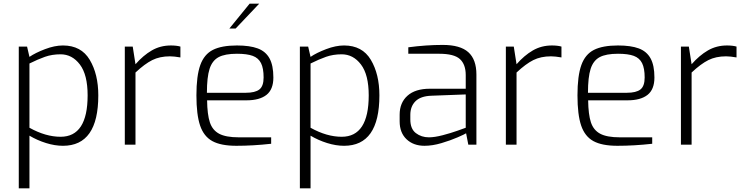

<svg xmlns="http://www.w3.org/2000/svg" viewBox="-20 -786 4046 1043"><path d="M82 -533H127L140 -477Q172 -499 224.5 -519Q277 -539 322 -539Q421 -539 467.5 -461Q514 -383 514 -268Q514 6 322 6Q278 6 230 -9Q182 -24 140 -49V237H82ZM456 -268Q456 -380 414 -435.5Q372 -491 309 -491Q263 -491 224.5 -477.5Q186 -464 140 -441V-92Q228 -43 309 -43Q456 -43 456 -268Z M658 -533H701L716 -437Q758 -485 804.5 -512Q851 -539 908 -539Q939 -539 960 -533V-474Q926 -480 903 -480Q848 -480 807 -459.5Q766 -439 716 -392V0H658Z M1047 -268Q1047 -374 1068 -432.5Q1089 -491 1136.5 -515Q1184 -539 1267 -539Q1337 -539 1380 -523Q1423 -507 1444 -469Q1465 -431 1465 -365Q1465 -300 1427.5 -270.5Q1390 -241 1319 -241H1105Q1106 -164 1120 -121.5Q1134 -79 1170.5 -59.5Q1207 -40 1277 -40H1453V-5Q1354 6 1264 6Q1180 6 1133.5 -19.5Q1087 -45 1067 -104Q1047 -163 1047 -268ZM1315 -282Q1366 -282 1389 -300Q1412 -318 1412 -365Q1412 -415 1398 -443Q1384 -471 1353 -482.5Q1322 -494 1267 -494Q1202 -494 1167.5 -475.5Q1133 -457 1118.5 -412Q1104 -367 1104 -282ZM1336 -766H1388L1260 -631H1226Z M1609 -533H1654L1667 -477Q1699 -499 1751.5 -519Q1804 -539 1849 -539Q1948 -539 1994.5 -461Q2041 -383 2041 -268Q2041 6 1849 6Q1805 6 1757 -9Q1709 -24 1667 -49V237H1609ZM1983 -268Q1983 -380 1941 -435.5Q1899 -491 1836 -491Q1790 -491 1751.5 -477.5Q1713 -464 1667 -441V-92Q1755 -43 1836 -43Q1983 -43 1983 -268Z M2151 -127V-163Q2151 -228 2193.5 -266Q2236 -304 2315 -304H2510V-378Q2510 -436 2478.5 -465Q2447 -494 2365 -494H2198V-529Q2295 -542 2385 -542Q2480 -542 2524 -502.5Q2568 -463 2568 -381V0H2524L2512 -62Q2505 -57 2466 -40Q2427 -23 2378 -8.5Q2329 6 2286 6Q2226 6 2188.5 -29.5Q2151 -65 2151 -127ZM2510 -92V-273L2324 -266Q2265 -264 2237 -236Q2209 -208 2209 -162V-137Q2209 -86 2239 -63Q2269 -40 2310 -40Q2341 -40 2385 -51.5Q2429 -63 2464 -75.5Q2499 -88 2510 -92Z M2728 -533H2771L2786 -437Q2828 -485 2874.5 -512Q2921 -539 2978 -539Q3009 -539 3030 -533V-474Q2996 -480 2973 -480Q2918 -480 2877 -459.5Q2836 -439 2786 -392V0H2728Z M3117 -268Q3117 -374 3138 -432.5Q3159 -491 3206.5 -515Q3254 -539 3337 -539Q3407 -539 3450 -523Q3493 -507 3514 -469Q3535 -431 3535 -365Q3535 -300 3497.5 -270.5Q3460 -241 3389 -241H3175Q3176 -164 3190 -121.5Q3204 -79 3240.5 -59.5Q3277 -40 3347 -40H3523V-5Q3424 6 3334 6Q3250 6 3203.5 -19.5Q3157 -45 3137 -104Q3117 -163 3117 -268ZM3385 -282Q3436 -282 3459 -300Q3482 -318 3482 -365Q3482 -415 3468 -443Q3454 -471 3423 -482.5Q3392 -494 3337 -494Q3272 -494 3237.5 -475.5Q3203 -457 3188.5 -412Q3174 -367 3174 -282Z M3679 -533H3722L3737 -437Q3779 -485 3825.5 -512Q3872 -539 3929 -539Q3960 -539 3981 -533V-474Q3947 -480 3924 -480Q3869 -480 3828 -459.5Q3787 -439 3737 -392V0H3679Z"/></svg>

Font: Exo Light
Style: Regular
Weight: 300
Designer: Natanael Gama
Foundry: Natanael Gama
Version: Version 1.500; ttfautohint (v1.6)